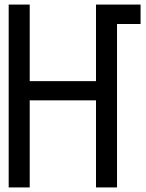

<svg xmlns="http://www.w3.org/2000/svg" viewBox="-20 -820 640 840"><path d="M450 -715V-800H595V-715ZM400 0V-800H492V0ZM18 0V-800H110V0ZM47 -381V-465H463V-381Z"/></svg>

Font: Victor Mono SemiBold
Style: Regular
Weight: 600
Monospace: yes
Designer: Rune Bjørnerås
Version: Version 1.561;gftools[0.9.30]